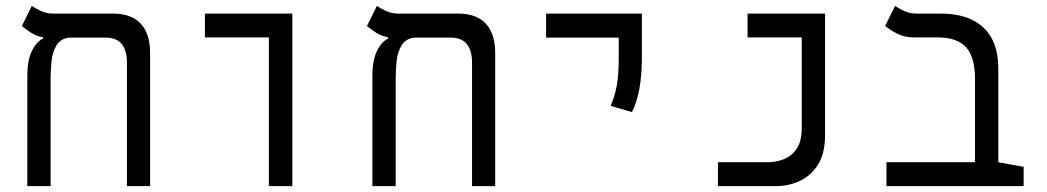

<svg xmlns="http://www.w3.org/2000/svg" viewBox="-20 -632 3556 652"><path d="M489.7 -452.1V0H411.1V-418.5Q411.1 -504.4 338.4 -504.4H215.8Q185.1 -501 171.4 -477.3Q157.7 -453.6 154.8 -422.9Q151.9 -392.1 151.9 -366.7V0H72.8V-376Q72.8 -426.8 88.1 -458.5Q103.5 -490.2 126 -501V-505.4Q103.5 -509.3 85.4 -521Q67.4 -532.7 54.2 -543.5L87.9 -611.8Q99.1 -604 118.4 -595Q137.7 -585.9 159.7 -585.9H363.3Q425.8 -585.9 457.8 -551.8Q489.7 -517.6 489.7 -452.1Z M893.1 0V-504.9H675.8V-585.9H972.7V0Z M1661.6 -452.1V0H1583V-418.5Q1583 -504.4 1510.3 -504.4H1387.7Q1356.9 -501 1343.3 -477.3Q1329.6 -453.6 1326.7 -422.9Q1323.7 -392.1 1323.7 -366.7V0H1244.6V-376Q1244.6 -426.8 1260 -458.5Q1275.4 -490.2 1297.9 -501V-505.4Q1275.4 -509.3 1257.3 -521Q1239.3 -532.7 1226.1 -543.5L1259.8 -611.8Q1271 -604 1290.3 -595Q1309.6 -585.9 1331.5 -585.9H1535.2Q1597.7 -585.9 1629.6 -551.8Q1661.6 -517.6 1661.6 -452.1Z M2126 -251.5 2053.7 -272.5Q2067.9 -305.2 2074.5 -341.8Q2081.1 -378.4 2081.1 -435.1V-504.4H1834.5V-585.9H2159.7V-435.1Q2159.7 -378.4 2151.4 -331.5Q2143.1 -284.7 2126 -251.5Z M2418 0V-81.1H2587.9Q2615.7 -81.1 2642.1 -91.6Q2668.5 -102.1 2685.5 -127.2Q2702.6 -152.3 2702.6 -196.8V-504.9H2518.6V-585.9H2781.7V-171.4Q2781.7 -111.3 2758.1 -73.5Q2734.4 -35.6 2696.5 -17.8Q2658.7 0 2615.7 0Z M3456.1 -65.4V0H2990.2V-81.1H3291V-362.3Q3291 -438 3260.7 -471.4Q3230.5 -504.9 3164.1 -504.9H3085Q3051.8 -504.9 3027.6 -517.3Q3003.4 -529.8 2985.8 -543.5L3019.5 -611.8Q3030.8 -604 3050 -595Q3069.3 -585.9 3091.3 -585.9H3174.8Q3269 -585.9 3319.6 -538.3Q3370.1 -490.7 3370.1 -400.9V-81.1Z"/></svg>

Font: Cascadia Code NF SemiLight
Style: Regular
Weight: 350
Monospace: yes
Designer: Aaron Bell
Foundry: Saja Typeworks
Version: Version 2404.023; ttfautohint (v1.8.4)